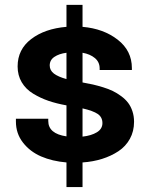

<svg xmlns="http://www.w3.org/2000/svg" viewBox="-20 -757 607 777"><path d="M249 -737.3H314V-648.4Q398.9 -641.1 456.3 -596.4Q513.7 -551.8 513.7 -481.4V-473.6H383.3V-480Q383.3 -505.9 364 -522Q344.7 -538.1 314 -543.5V-423.3Q336.9 -419.4 356 -415Q375 -410.6 397.2 -403.8Q419.4 -397 436.5 -388.7Q453.6 -380.4 470.5 -367.9Q487.3 -355.5 498.3 -341.1Q509.3 -326.7 515.9 -306.9Q522.5 -287.1 522.5 -264.2Q522.5 -225.6 505.6 -195.1Q488.8 -164.6 459.2 -145Q429.7 -125.5 393.1 -114Q356.4 -102.5 314 -99.6V0H249V-99.6Q191.4 -104.5 146.2 -124Q101.1 -143.6 72.8 -180.2Q44.4 -216.8 44.4 -265.1V-276.4H175.3V-267.6Q175.3 -215.8 249 -205.1V-330.6Q208.5 -337.9 176.3 -348.9Q144 -359.9 114.3 -377.9Q84.5 -396 67.9 -424.1Q51.3 -452.1 51.3 -488.3Q51.3 -557.1 106.4 -599.1Q161.6 -641.1 249 -648.4ZM181.2 -492.2Q181.2 -472.2 198.2 -459.2Q215.3 -446.3 249 -437V-543.5Q219.2 -539.6 200.2 -526.9Q181.2 -514.2 181.2 -492.2ZM394.5 -258.8Q394.5 -282.7 375.7 -295.7Q356.9 -308.6 314 -318.4V-204.1Q349.6 -208 372.1 -221.7Q394.5 -235.4 394.5 -258.8Z"/></svg>

Font: Epilogue SemiBold
Style: Regular
Weight: 600
Designer: Tyler Finck
Foundry: Etcetera Type Co
Version: Version 2.112